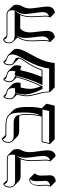

<svg xmlns="http://www.w3.org/2000/svg" viewBox="786 -1404 687 2300"><g transform="rotate(-90 1130.0 -254.5)"><path d="M175.8 -102.5Q175.8 -93.3 177.7 -52Q179.7 -10.7 179.7 -1.5Q179.7 54.2 125.5 66.9Q116.2 68.8 106.4 69.3L49.8 13.2L43 2Q55.7 -13.2 56.2 -41Q56.2 -49.8 54.7 -88.4Q53.2 -128.4 53.2 -138.2Q61 -241.7 126 -248Q136.7 -247.6 143.1 -244.1L199.7 -187.5V-174.3Q176.3 -158.7 175.8 -102.5ZM456.5 -239.3Q456.5 -213.4 472.2 -103.5Q478.5 -57.1 478.5 -28.3Q477.1 57.6 409.7 68.4L353 12.2L345.2 2Q356.9 -20 356.9 -48.8Q356.9 -69.8 353.5 -136.2Q350.1 -202.1 350.1 -223.1Q350.6 -297.4 372.6 -351.6H168.5Q130.4 -352.1 108.9 -373L52.2 -429.7Q33.2 -449.7 33.2 -479Q33.2 -499.5 37.8 -515.6Q42.5 -531.7 49.1 -539.8Q55.7 -547.9 62.3 -552.7Q68.8 -557.6 73.2 -558.6L78.1 -560.1L121.6 -516.1Q124.5 -515.6 127 -516.1H373Q409.7 -515.6 423.8 -502L480 -445.3Q492.2 -431.6 492.7 -401.4V-377.4Q492.7 -362.8 477.5 -335.9Q456.5 -297.9 456.5 -239.3ZM423.3 -418Q426.3 -426.3 425.8 -434.1V-458Q425.8 -492.7 410.2 -500.5Q397.5 -505.9 373 -505.9H127Q90.3 -505.9 73.2 -543.5Q72.3 -545.9 71.8 -546.9Q43.9 -531.2 43 -481Q43 -479.5 43 -479Q43 -431.6 88.9 -420.4Q100.1 -418 111.8 -418ZM414.1 -400.9Q360.4 -335 359.9 -223.1Q359.9 -202.6 363.3 -137.7Q366.7 -70.8 367.2 -48.8Q366.7 -20 356.9 1Q411.6 -12.7 412.1 -85Q412.1 -109.4 396.5 -218.3Q390.1 -266.1 390.1 -295.9Q390.6 -359.9 414.1 -400.9ZM108.9 -159.2Q109.4 -214.4 132.8 -235.8V-237.3Q129.4 -237.8 126 -237.8Q63.5 -235.8 63 -138.2Q63 -128.9 64.5 -89.6Q65.9 -50.3 65.9 -41Q65.4 -16.1 55.2 2.4Q112.3 -5.9 112.8 -58.1Q112.8 -66.9 110.8 -106.9Q108.9 -148.9 108.9 -159.2Z M771.5 -533.2Q865.2 -532.7 903.3 -495.6L960 -439Q994.6 -404.3 997.6 -306.6Q998 -285.2 998 -245.6Q997.6 -155.8 981 -99.6L1037.1 -43.5L1014.2 56.6H610.4L553.7 0L577.6 -100.1H883.8Q903.8 -193.8 903.8 -255.9Q903.8 -331.5 895.5 -366.2Q880.9 -368.2 857.4 -368.7H703.1Q666.5 -369.1 645 -390.1L588.4 -446.3Q568.8 -466.8 568.8 -497.1Q568.8 -517.1 573.7 -533Q578.6 -548.8 586.2 -556.9Q593.8 -564.9 600.8 -570.1Q607.9 -575.2 612.8 -576.7L617.7 -578.1L662.6 -533.2Q664.1 -533.2 664.6 -533.2ZM897.5 -116.7Q931.6 -177.7 931.6 -301.8Q931.6 -417 918.5 -453.1Q897.9 -509.8 821.3 -520Q798.8 -522.9 771.5 -522.9H664.6Q626.5 -524.4 610.8 -564.9Q579.1 -546.4 578.6 -497.1Q578.6 -450.7 622.1 -438Q633.8 -435.1 646.5 -435.1H800.8Q866.2 -435.1 887.7 -407.2Q913.6 -372.1 913.6 -255.9Q913.6 -194.3 897.5 -116.7ZM585.4 -89.8 566.4 -9.8H949.7L968.3 -89.8Z M1694.3 -395.5Q1694.3 -348.1 1643.6 -257.8Q1580.6 -145 1561 -94.7Q1532.2 -18.6 1525.4 56.6H1232.4L1175.8 0Q1174.3 -6.8 1169.9 -64.5Q1168.9 -77.6 1166.5 -85.9Q1161.1 -106.4 1151.4 -142.1Q1126.5 -231.4 1126.5 -275.9Q1127 -330.1 1146.5 -394.5L1107.9 -433.6Q1091.3 -451.7 1090.8 -477.1Q1090.8 -543.5 1125 -558.1Q1125 -558.1 1127.4 -559.1L1160.6 -525.9Q1170.9 -522.9 1185.5 -520Q1203.6 -515.6 1215.3 -504.9L1271.5 -448.2Q1290.5 -427.7 1291 -387.2Q1291 -367.7 1286.1 -352.5Q1271 -352.5 1252 -351.1Q1238.3 -350.1 1231 -350.6Q1215.3 -289.6 1215.3 -235.4Q1215.8 -183.6 1245.1 -110.8Q1303.2 -223.6 1353 -398.4L1314.5 -437Q1295.9 -456.5 1295.4 -482.9Q1295.4 -502.9 1299.6 -518.1Q1303.7 -533.2 1309.1 -540.5Q1314.5 -547.9 1320.1 -552.5Q1325.7 -557.1 1329.6 -558.1L1333.5 -559.1L1367.7 -524.9Q1368.7 -524.9 1370.6 -524.4Q1375.5 -523.4 1377.4 -522.9Q1413.1 -513.7 1424.8 -502.9L1481.4 -446.3Q1498 -428.2 1498 -395.5Q1497.6 -369.6 1486.3 -342.3Q1466.3 -354 1439 -354.5Q1407.2 -212.9 1359.4 -100.1H1436.5Q1470.7 -203.1 1553.7 -318.8Q1574.7 -349.6 1579.1 -373Q1573.7 -377 1569.8 -380.9L1513.2 -437.5Q1498 -453.6 1497.6 -476.1Q1497.6 -498 1501.7 -515.1Q1505.9 -532.2 1511.7 -540Q1517.6 -547.9 1524.2 -552.5Q1530.8 -557.1 1534.7 -558.1L1538.6 -559.1L1572.3 -524.9Q1576.7 -523.4 1578.6 -522.9Q1608.4 -512.2 1619.6 -502L1675.8 -445.3Q1693.8 -426.3 1694.3 -395.5ZM1627.4 -452.1Q1627.4 -497.1 1584.5 -510.7Q1583 -511.2 1580.1 -512.2Q1576.7 -513.2 1575.2 -513.7Q1549.3 -523.4 1544.9 -526.9Q1536.1 -535.2 1531.7 -545.9Q1508.3 -528.8 1507.8 -476.1Q1509.8 -441.9 1549.8 -427.2Q1580.1 -417 1586.9 -398.9Q1589.4 -390.6 1589.8 -381.8Q1588.9 -351.6 1562 -313Q1479.5 -197.3 1446.3 -96.7L1443.8 -89.8H1260.3L1267.6 -104.5Q1333 -236.3 1373 -413.1L1374.5 -420.9H1382.8Q1408.7 -420.4 1424.3 -413.6Q1431.6 -438 1431.6 -452.1Q1431.6 -497.1 1397 -507.8Q1393.1 -509.3 1375.5 -513.2Q1348.6 -520 1341.8 -524.9Q1332 -533.2 1327.1 -545.4Q1306.2 -528.3 1305.7 -482.9Q1307.6 -441.4 1359.9 -421.4L1368.7 -418.5L1366.2 -409.2Q1312 -214.4 1248.5 -95.2L1245.6 -89.8H1213.4L1210.9 -95.7Q1149.4 -218.3 1148.4 -292Q1148.4 -348.1 1165 -409.7L1167 -417H1174.8Q1182.1 -417 1194.3 -418Q1210.4 -418.9 1221.7 -418.9Q1224.6 -433.6 1224.6 -443.8Q1223.6 -501 1183.6 -510.3Q1137.2 -519 1125 -538.6Q1123 -542 1122.1 -544.4Q1101.1 -524.9 1100.6 -477.1Q1102.5 -435.5 1154.3 -419.4L1164.6 -416.5L1161.1 -406.7Q1136.7 -333 1136.7 -275.9Q1136.7 -232.9 1163.1 -138.2Q1171.4 -108.4 1176.3 -88.4Q1177.7 -82.5 1181.6 -28.3Q1182.6 -18.1 1184.1 -9.8H1459.5Q1472.2 -129.9 1551.3 -273.9Q1606 -373 1614.7 -394.5Q1627.4 -427.2 1627.4 -452.1Z M2178.2 -242.2Q2178.2 -213.4 2189.5 -138.2Q2201.2 -59.6 2201.2 -28.3Q2201.2 -4.4 2193.4 13.2Q2185.5 30.8 2174.3 39.1Q2163.1 47.4 2151.9 52.2Q2140.6 57.1 2132.8 57.6L2125 58.6L2068.4 2Q2081.1 -17.6 2081.5 -48.8Q2081.5 -69.8 2077.6 -136Q2073.7 -202.1 2073.7 -223.1Q2074.2 -297.9 2098.6 -356.4H1939.9Q1891.6 -318.8 1891.1 -237.3Q1891.1 -215.3 1904.8 -104.5Q1909.7 -62.5 1910.2 -36.6Q1910.2 38.6 1847.7 55.7Q1847.7 55.7 1831.1 58.6L1774.4 2Q1789.1 -21.5 1789.6 -67.9Q1789.6 -80.6 1787.6 -118.7Q1784.7 -181.6 1784.7 -214.8Q1784.7 -321.8 1826.2 -380.4Q1829.6 -384.8 1832 -388.2L1782.2 -438Q1761.2 -460.4 1760.7 -494.1Q1760.7 -522.9 1773.2 -539.6Q1785.6 -556.2 1798.8 -558.1L1811.5 -560.1L1851.1 -520.5Q1856 -520 1859.4 -520H2099.6Q2133.8 -519.5 2150.4 -503.4L2207 -446.8Q2223.1 -429.7 2223.1 -397.5Q2223.1 -361.8 2202.6 -330.6Q2179.2 -288.6 2178.2 -242.2ZM1857.9 -401.9Q1801.8 -345.2 1795.4 -252Q1794.4 -234.9 1794.4 -214.8Q1794.4 -181.6 1797.9 -119.6Q1799.8 -80.6 1799.8 -67.9Q1799.3 -32.7 1792.5 -11.7Q1842.8 -30.3 1843.8 -92.8Q1843.8 -113.3 1830.1 -223.6Q1824.7 -266.6 1824.7 -293.9Q1825.2 -361.3 1857.9 -401.9ZM1876 -419.9Q1876 -419.9 1877 -420.4L1880.4 -422.9H2153.8L2140.1 -406.7Q2084 -336.9 2083.5 -223.1Q2083.5 -202.6 2087.4 -137.7Q2091.3 -70.8 2091.8 -48.8Q2091.3 -27.3 2086.4 -11.7Q2133.8 -28.8 2134.8 -85Q2134.8 -106.4 2118.2 -226.1Q2111.8 -273.4 2111.8 -298.8Q2111.8 -353.5 2137.2 -393.1Q2148.9 -411.6 2152.8 -421.9Q2156.7 -437 2156.7 -454.1Q2156.7 -502.4 2117.2 -508.8Q2108.9 -509.8 2099.6 -509.8H1859.4Q1818.8 -511.2 1804.2 -548.8Q1771.5 -537.6 1770.5 -494.1Q1770.5 -436 1829.6 -425.3Q1841.8 -423.3 1854.5 -422.9H1879.4Z"/></g></svg>

Font: Linux Biolinum Shadow O
Style: Bold
Weight: 700
Designer: Philipp H. Poll
Foundry: Philipp H. Poll
Version: Version 0.9.2